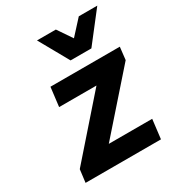

<svg xmlns="http://www.w3.org/2000/svg" viewBox="-173 -827 860 935"><g transform="rotate(-30 257.5 -359.5)"><path d="M471 -108H227L502 -420L510 -491H120L107 -384H317L43 -72L34 0H458ZM515 -719H411L337 -638L282 -719H176L269 -553H386Z"/></g></svg>

Font: Falling Sky
Style: SeBdObl
Weight: 600
Designer: Paul D. Hunt
Foundry: Adobe Systems Incorporated
Version: Version 1.02